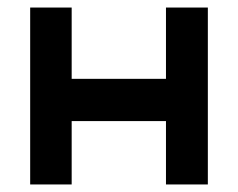

<svg xmlns="http://www.w3.org/2000/svg" viewBox="-20 -477 632 509"><path d="M60 12V-457H170V-268H420V-457H531V12H420V-156H170V12Z"/></svg>

Font: Pixelify Sans Medium
Style: Regular
Weight: 500
Designer: Stefie Justprince
Foundry: Typecalism Foundryline
Version: Version 1.000;February 13, 2025;FontCreator 15.0.0.3015 64-b